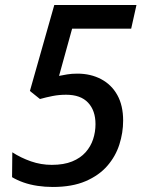

<svg xmlns="http://www.w3.org/2000/svg" viewBox="-20 -734 565 764"><path d="M190 10Q159 10 129 5.5Q99 1 73.5 -8Q48 -17 28 -29L29 -128Q63 -106 103 -92Q143 -78 186 -78Q234 -78 267 -91.5Q300 -105 320.5 -128Q341 -151 350.5 -180Q360 -209 360 -240Q360 -294 330.5 -325.5Q301 -357 243 -357Q215 -357 189.5 -352Q164 -347 139 -340L99 -372L196 -714H523L502 -620H267L215 -432Q230 -435 247.5 -438Q265 -441 288 -441Q341 -441 382.5 -419Q424 -397 447 -355.5Q470 -314 470 -254Q470 -206 455 -159Q440 -112 407 -74Q374 -36 320.5 -13Q267 10 190 10Z"/></svg>

Font: Noto Sans Display Medium
Style: Italic
Weight: 500
Italic angle: -12°
Designer: Monotype Design Team
Foundry: Monotype Imaging Inc.
Version: Version 2.003